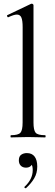

<svg xmlns="http://www.w3.org/2000/svg" viewBox="-20 -745 298 1041"><path d="M39.8 0Q37 0 37 -6Q37 -12 39.8 -12Q78.8 -12 90.7 -25.3Q102.6 -38.6 102.6 -81L102.8 -597.8Q102.8 -633.4 96 -649.7Q89.2 -666 71.4 -666Q56 -666 25.4 -651.8Q21.6 -650 19 -656Q16.4 -662 20 -663L147.8 -724Q149.8 -725 152.6 -725Q155.2 -725 158.4 -722.5Q161.6 -720 161.6 -716.8V-81Q161.6 -39.4 173 -25.7Q184.4 -12 224.2 -12Q227.4 -12 227.4 -6Q227.4 0 224.2 0Q206.8 0 182.7 -1Q158.6 -2 132 -2Q106.2 -2 81.8 -1Q57.4 0 39.8 0ZM121.2 275Q117.2 277 113.7 273.3Q110.2 269.6 113.4 267.4Q135.4 247 146.4 224.5Q157.4 202 157.4 178Q157.4 155.8 151.2 147.6Q145 139.4 135.8 135.2L154 129Q156.6 146.4 146.7 155.2Q136.8 164 120.8 164Q103 164 92.6 153.2Q82.2 142.4 82.2 124.6Q82.2 102.8 95 93.9Q107.8 85 125.6 85Q153.4 85 167.7 103.9Q182 122.8 182 158Q182 193.6 165.6 221.6Q149.2 249.6 121.2 275Z"/></svg>

Font: Cormorant Infant Light
Style: Regular
Weight: 300
Designer: Christian Thalmann (Catharsis Fonts)
Foundry: Catharsis Fonts
Version: Version 4.001